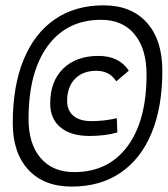

<svg xmlns="http://www.w3.org/2000/svg" viewBox="-20 -706 628 719"><path d="M248.5 -7.3Q144.5 -7.3 86.2 -70.3Q27.8 -133.3 27.8 -245.1Q27.8 -383.8 68.4 -482.4Q108.9 -581.1 185.1 -633.5Q261.2 -686 368.2 -686Q471.7 -686 529.8 -621.3Q587.9 -556.6 587.9 -440.9Q587.9 -304.7 547.6 -207.8Q507.3 -110.8 431.4 -59.1Q355.5 -7.3 248.5 -7.3ZM257.8 -61.5Q385.7 -61.5 457.3 -158Q528.8 -254.4 528.8 -426.3Q528.8 -523.4 483.9 -577.6Q439 -631.8 358.9 -631.8Q230.5 -631.8 158.7 -533.9Q86.9 -436 86.9 -260.7Q86.9 -167 132.1 -114.3Q177.2 -61.5 257.8 -61.5ZM315.9 -196.8Q245.6 -196.8 206.8 -228.8Q168 -260.7 168 -318.4Q168 -401.4 216.6 -449Q265.1 -496.6 349.1 -496.6Q425.8 -496.6 462.4 -441.4L415.5 -401.4Q390.1 -440.9 341.3 -440.9Q290 -440.9 260.7 -410.6Q231.4 -380.4 231.4 -328.1Q231.4 -292 255.1 -272.2Q278.8 -252.4 321.8 -252.4Q369.1 -252.4 417.5 -263.2L419.4 -210Q397.9 -203.6 370.8 -200.2Q343.8 -196.8 315.9 -196.8Z"/></svg>

Font: Cascadia Code Light
Style: Italic
Weight: 300
Italic angle: -10°
Monospace: yes
Designer: Aaron Bell
Foundry: Saja Typeworks
Version: Version 2404.023; ttfautohint (v1.8.4)